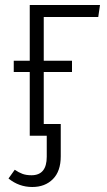

<svg xmlns="http://www.w3.org/2000/svg" viewBox="-20 -543 427 768"><path d="M155 -475V-300H268V-255H155V-47H223V82Q223 142 191.5 173.5Q160 205 109 205Q56 205 14 171L39 136Q55 147 70 152.5Q85 158 106 158Q167 158 167 84V0H99V-255H35V-300H99V-523H380L373 -475Z"/></svg>

Font: Fira Sans Condensed Light
Style: Regular
Weight: 300
Width: 3
Designer: bBox Type GmbH & Carrois Corporate GbR & Edenspiekermann AG
Foundry: bBox Type GmbH & Carrois Corporate GbR & Edenspiekermann AG
Version: Version 4.301